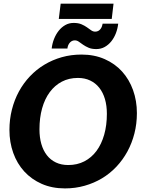

<svg xmlns="http://www.w3.org/2000/svg" viewBox="-20 -1040 800 1068"><path d="M741.5 -411Q741.5 -352 727.8 -298Q714 -244 688.8 -197.5Q663.5 -151 627.8 -113Q592 -75 547.5 -48.2Q503 -21.5 451 -6.8Q399 8 341.5 8Q269.5 8 212.2 -17.2Q155 -42.5 115 -86.2Q75 -130 53.8 -189.2Q32.5 -248.5 32.5 -317Q32.5 -376 46.2 -430.2Q60 -484.5 85.2 -531Q110.5 -577.5 146.5 -615.5Q182.5 -653.5 227 -680.2Q271.5 -707 323.5 -721.8Q375.5 -736.5 433.5 -736.5Q505 -736.5 562.2 -711.2Q619.5 -686 659.2 -642Q699 -598 720.2 -538.5Q741.5 -479 741.5 -411ZM574.5 -407Q574.5 -452 563.8 -488.8Q553 -525.5 532.2 -551.8Q511.5 -578 481.5 -592.2Q451.5 -606.5 413.5 -606.5Q363.5 -606.5 324 -585.8Q284.5 -565 256.8 -527.5Q229 -490 214.2 -437.2Q199.5 -384.5 199.5 -320.5Q199.5 -275.5 210 -239Q220.5 -202.5 240.8 -176.5Q261 -150.5 291 -136.2Q321 -122 359.5 -122Q409.5 -122 449.2 -142.5Q489 -163 516.8 -200.5Q544.5 -238 559.5 -290.5Q574.5 -343 574.5 -407ZM317.5 -1019.5H611.5L601.5 -934.5H307ZM509.5 -864Q519.5 -864 527 -868.2Q534.5 -872.5 539.5 -879.2Q544.5 -886 547.2 -893.8Q550 -901.5 551 -908.5H637.5Q634.5 -881 624.8 -855.5Q615 -830 599.2 -810.2Q583.5 -790.5 562.5 -778.8Q541.5 -767 515.5 -767Q490 -767 472.8 -774.5Q455.5 -782 442.2 -791.2Q429 -800.5 418.5 -808Q408 -815.5 396 -815.5Q386 -815.5 378.5 -811Q371 -806.5 366 -799.8Q361 -793 358.2 -785Q355.5 -777 355 -770H267.5Q270.5 -797.5 280.5 -823Q290.5 -848.5 306.2 -868.5Q322 -888.5 343 -900.5Q364 -912.5 389.5 -912.5Q415.5 -912.5 433 -905Q450.5 -897.5 463.5 -888.2Q476.5 -879 487 -871.5Q497.5 -864 509.5 -864Z"/></svg>

Font: Lato ExtraBold
Style: Italic
Weight: 800
Italic angle: -7°
Designer: Lukasz Dziedzic with Adam Twardoch and Botio Nikoltchev
Foundry: tyPoland Lukasz Dziedzic
Version: Version 2.015; 2015-08-06; http://www.latofonts.com/